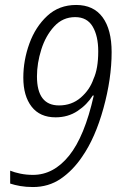

<svg xmlns="http://www.w3.org/2000/svg" viewBox="-20 -744 482 774"><path d="M218 -319Q129 -319 129 -436Q129 -489 146.5 -544.5Q164 -600 198.5 -637.5Q233 -675 283 -675Q331 -675 353.5 -637Q376 -599 376 -537Q376 -467 357 -426Q342 -382 305.5 -350.5Q269 -319 218 -319ZM113 10Q176 10 225 -23.5Q274 -57 311 -112Q364 -188 397 -307.5Q430 -427 430 -534Q430 -625 393.5 -674.5Q357 -724 287 -724Q218 -724 170.5 -680Q123 -636 98.5 -568.5Q74 -501 74 -431Q74 -357 107.5 -314Q141 -271 204 -271Q254 -271 292.5 -296.5Q331 -322 354 -359H358Q321 -194 258.5 -116.5Q196 -39 113 -39Q86 -39 62 -44Q38 -49 21 -56V-4Q39 2 62 6Q85 10 113 10Z"/></svg>

Font: Noto Sans Display SemiCondensed Light
Style: Italic
Weight: 300
Width: 4
Italic angle: -12°
Designer: Monotype Design Team
Foundry: Monotype Imaging Inc.
Version: Version 1.900